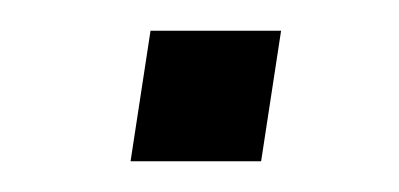

<svg xmlns="http://www.w3.org/2000/svg" viewBox="-20 -331 260 125"><path d="M65 -226 78 -311H163L150 -226Z"/></svg>

Font: Nunito Sans 10pt SemiCondensed Light
Style: Italic
Weight: 300
Width: 4
Italic angle: -9°
Designer: Vernon Adams
Foundry: Vernon Adams
Version: Version 3.101;gftools[0.9.27]